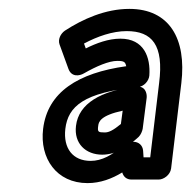

<svg xmlns="http://www.w3.org/2000/svg" viewBox="-20 -643 430 432"><path d="M184 -281C144 -281 122 -309 127 -353C133 -404 169 -435 290 -447C304 -448 315 -461 316 -473C319 -514 304 -556 251 -556C224 -556 197 -546 173 -534L169 -545C199 -561 233 -573 265 -573C322 -573 349 -542 338 -456L318 -289H303L302 -304C301 -316 292 -324 280 -324H276C269 -324 261 -320 257 -316C233 -294 209 -281 184 -281ZM177 -231C206 -231 232 -241 255 -255C258 -245 265 -239 276 -239H337C348 -239 363 -249 365 -264L388 -456C400 -556 361 -623 271 -623C217 -623 166 -600 126 -574C116 -567 110 -554 114 -543L134 -488C141 -469 159 -472 169 -478C197 -494 225 -506 244 -506C260 -506 262 -503 264 -494C156 -479 87 -436 77 -353C69 -287 107 -231 177 -231ZM210 -295C241 -295 268 -313 292 -335C297 -340 300 -348 301 -353L310 -423C311 -433 307 -451 285 -448C207 -439 157 -410 151 -360C146 -320 173 -295 210 -295ZM216 -345C201 -345 199 -346 201 -360C202 -369 206 -383 256 -394L252 -364C235 -350 225 -345 216 -345Z"/></svg>

Font: Falling Sky
Style: CondOuObl
Weight: 400
Designer: Paul D. Hunt
Foundry: Adobe Systems Incorporated
Version: Version 1.02